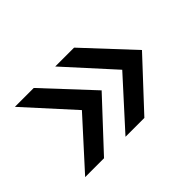

<svg xmlns="http://www.w3.org/2000/svg" viewBox="-72 -566 626 626"><g transform="rotate(-45 241.0 -253.0)"><path d="M116 -91H29L176 -253L29 -415H116L267 -253ZM453 -253 302 -91H215L362 -253L215 -415H302Z"/></g></svg>

Font: Hind Madurai
Style: Regular
Weight: 400
Designer: Jyotish Sonowal
Foundry: Indian Type Foundry
Version: Version 0.702;PS 1.0;hotconv 1.0.81;makeotf.lib2.5.63406